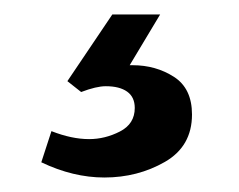

<svg xmlns="http://www.w3.org/2000/svg" viewBox="-20 -20 330 265"><path d="M201 0H135L73 92L92 107Q113 99 126 99Q145 99 155.5 106.5Q166 114 166 129Q166 151 145.5 161.5Q125 172 103 172Q79 172 51 161L37 204Q81 225 124 225Q170 225 207.5 203.5Q245 182 245 138Q245 102 220 86Q195 70 163 70H159Z"/></svg>

Font: Geom
Style: Regular
Weight: 400
Version: Version 1.102